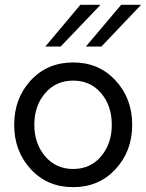

<svg xmlns="http://www.w3.org/2000/svg" viewBox="-20 -770 610 800"><path d="M314.9 -750H398.9L232.9 -576.2H168.9ZM484.9 -750H567.9L402.8 -576.2H337.9ZM285.2 9.8Q177.2 9.8 108.2 -65.2Q39.1 -140.1 39.1 -250Q39.1 -359.9 107.9 -434.8Q176.8 -509.8 285.2 -509.8Q392.1 -509.8 461.4 -434.8Q530.8 -359.9 530.8 -250Q530.8 -140.1 461.4 -65.2Q392.1 9.8 285.2 9.8ZM445.8 -250Q445.8 -329.1 401.4 -381.6Q356.9 -434.1 284.9 -434.1Q212.9 -434.1 168 -381.6Q123 -329.1 123 -250Q123 -171.9 168 -118.9Q212.9 -65.9 284.9 -65.9Q356.9 -65.9 401.4 -118.9Q445.8 -171.9 445.8 -250Z"/></svg>

Font: Oakes Grotesk
Style: Regular
Weight: 400
Designer: Samuel Oakes
Foundry: Samuel Oakes
Version: Version 1.0 | wf-rip DC20170320